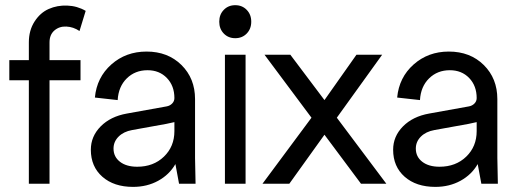

<svg xmlns="http://www.w3.org/2000/svg" viewBox="-20 -712 1999 744"><path d="M91.8 -547.9Q91.8 -594.2 113.8 -628.4Q135.7 -662.6 168.7 -677.2Q201.7 -691.9 240.5 -690.4Q279.3 -689 312 -669.9L288.1 -591.8Q264.2 -607.9 237.1 -609.1Q210 -610.4 190.9 -594Q171.9 -577.6 171.9 -547.9V-479H292V-400.9H171.9V0H91.8V-400.9H16.1V-479H91.8Z M495.6 12.2Q421.4 12.2 376.7 -27.1Q332 -66.4 332 -131.8Q332 -183.6 370.1 -222.2Q408.2 -260.7 471.7 -272L626 -299.8Q638.7 -302.2 647.2 -311Q655.8 -319.8 655.8 -332Q655.8 -379.4 626.7 -409.7Q597.7 -439.9 551.8 -439.9Q503.4 -439.9 471.2 -408.2Q439 -376.5 436 -324.2L347.7 -334Q355 -412.1 411.4 -462.2Q467.8 -512.2 547.9 -512.2Q630.4 -512.2 683.1 -460.2Q735.8 -408.2 735.8 -328.1V-100.1L737.8 0H673.8L659.7 -76.2Q636.2 -35.2 593 -11.5Q549.8 12.2 495.6 12.2ZM419.9 -136.2Q419.9 -104.5 444.8 -85.2Q469.7 -65.9 511.7 -65.9Q574.7 -65.9 615.2 -105Q655.8 -144 655.8 -204.1V-238.8Q627.4 -232.4 624 -231.9L491.7 -208Q459 -202.1 439.5 -182.6Q419.9 -163.1 419.9 -136.2Z M851.6 -500H931.6V0H851.6ZM936 -582Q918.5 -564 891.6 -564Q864.7 -564 847.2 -582Q829.6 -600.1 829.6 -627.9Q829.6 -655.8 847.2 -673.8Q864.7 -691.9 891.6 -691.9Q918.5 -691.9 936 -673.8Q953.6 -655.8 953.6 -627.9Q953.6 -600.1 936 -582Z M997.1 0 1187 -255.9 1004.9 -500H1105L1237.3 -324.2L1361.3 -500H1460.9L1285.2 -255.9L1477.1 0H1378.9L1237.3 -189.9L1101.1 0Z M1667 12.2Q1592.8 12.2 1548.1 -27.1Q1503.4 -66.4 1503.4 -131.8Q1503.4 -183.6 1541.5 -222.2Q1579.6 -260.7 1643.1 -272L1797.4 -299.8Q1810.1 -302.2 1818.6 -311Q1827.1 -319.8 1827.1 -332Q1827.1 -379.4 1798.1 -409.7Q1769 -439.9 1723.1 -439.9Q1674.8 -439.9 1642.6 -408.2Q1610.4 -376.5 1607.4 -324.2L1519 -334Q1526.4 -412.1 1582.8 -462.2Q1639.2 -512.2 1719.2 -512.2Q1801.8 -512.2 1854.5 -460.2Q1907.2 -408.2 1907.2 -328.1V-100.1L1909.2 0H1845.2L1831.1 -76.2Q1807.6 -35.2 1764.4 -11.5Q1721.2 12.2 1667 12.2ZM1591.3 -136.2Q1591.3 -104.5 1616.2 -85.2Q1641.1 -65.9 1683.1 -65.9Q1746.1 -65.9 1786.6 -105Q1827.1 -144 1827.1 -204.1V-238.8Q1798.8 -232.4 1795.4 -231.9L1663.1 -208Q1630.4 -202.1 1610.8 -182.6Q1591.3 -163.1 1591.3 -136.2Z"/></svg>

Font: Apfel Grotezk
Style: Regular
Weight: 400
Designer: Luigi Gorlero
Foundry: © 2023, Luigi Gorlero & Collletttivo
Version: Version 2.000;Glyphs 3.2 (3217)